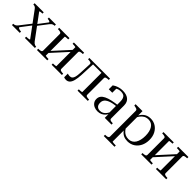

<svg xmlns="http://www.w3.org/2000/svg" viewBox="239 -1733 3161 3161"><g transform="rotate(45 1819.5 -152.5)"><path d="M549 0H316V-30H318Q334 -30 351.5 -31.5Q369 -33 381.5 -36Q394 -39 394 -45L251 -239L247 -244L91 -455Q81 -469 71 -476Q61 -483 50 -485.5Q39 -488 26 -488H25V-518H237V-488H235Q220 -488 206.5 -487Q193 -486 184 -483Q175 -480 175 -474L305 -298L308 -294L472 -72Q482 -59 493.5 -49.5Q505 -40 518.5 -35Q532 -30 548 -30H549ZM15 0V-30H19Q42 -30 60.5 -40.5Q79 -51 95 -72L248 -268L273 -253L126 -60Q126 -50 136.5 -43.5Q147 -37 163 -33.5Q179 -30 195 -30H197V0ZM299 -261 290 -297 416 -463Q416 -472 408 -477.5Q400 -483 387.5 -485.5Q375 -488 360 -488H358V-518H521V-488H520Q502 -488 488 -483Q474 -478 462 -468Q450 -458 437 -441Z M676 -66V-452Q676 -474 653.5 -481Q631 -488 598 -488H597V-518H837V-488Q819 -488 802.5 -486.5Q786 -485 775.5 -483Q765 -481 765 -478V-40Q765 -37 775.5 -35Q786 -33 802.5 -31.5Q819 -30 837 -30V0H597V-30H598Q631 -30 653.5 -37Q676 -44 676 -66ZM1011 -40V-478Q1011 -482 999 -484Q987 -486 970 -487Q953 -488 939 -488V-518H1178V-488H1177Q1144 -488 1122 -481Q1100 -474 1100 -452V-66Q1100 -44 1122 -37Q1144 -30 1177 -30H1178V0H939V-30Q953 -30 970 -31Q987 -32 999 -34.5Q1011 -37 1011 -40ZM765 -100 741 -121 1011 -418 1035 -397Z M1368 -241 1378 -452Q1378 -474 1355.5 -481Q1333 -488 1300 -488H1299V-518H1419L1406 -238Q1402 -150 1387.5 -95Q1373 -40 1346.5 -15Q1320 10 1280 10Q1265 10 1251.5 7Q1238 4 1231 0V-86Q1236 -84 1248.5 -80Q1261 -76 1278 -76Q1310 -76 1328.5 -92Q1347 -108 1356 -144Q1365 -180 1368 -241ZM1614 -40V-518H1781V-488H1780Q1747 -488 1725 -481Q1703 -474 1703 -452V-66Q1703 -44 1725 -37Q1747 -30 1780 -30H1781V0H1542V-30Q1556 -30 1573 -31Q1590 -32 1602 -34.5Q1614 -37 1614 -40ZM1394 -486V-518H1649V-486Z M2197 -303 2195 -271Q2144 -267 2103.5 -259Q2063 -251 2033.5 -238.5Q2004 -226 1984 -209.5Q1964 -193 1954.5 -171.5Q1945 -150 1945 -123Q1945 -90 1956 -68.5Q1967 -47 1987.5 -36Q2008 -25 2034 -25Q2070 -25 2096.5 -39.5Q2123 -54 2143 -80Q2163 -106 2178 -138L2198 -129Q2181 -86 2154.5 -54.5Q2128 -23 2093 -6.5Q2058 10 2014 10Q1971 10 1935.5 -6Q1900 -22 1879 -52Q1858 -82 1858 -123Q1858 -164 1880 -193.5Q1902 -223 1945 -244Q1988 -265 2051.5 -279Q2115 -293 2197 -303ZM2176 0V-99L2168 -95V-365Q2168 -413 2156.5 -441.5Q2145 -470 2121 -483Q2097 -496 2061 -496Q2006 -496 1972 -473.5Q1938 -451 1916 -418Q1918 -437 1922.5 -450.5Q1927 -464 1934.5 -473Q1942 -482 1951.5 -485.5Q1961 -489 1971 -488V-380H1890V-471Q1904 -482 1929.5 -495Q1955 -508 1990.5 -518Q2026 -528 2069 -528Q2111 -528 2145.5 -518.5Q2180 -509 2205 -489.5Q2230 -470 2243.5 -439.5Q2257 -409 2257 -367V-66Q2257 -52 2267 -44Q2277 -36 2294 -33Q2311 -30 2332 -30H2333V0Z M2626 223H2376V193H2377Q2399 193 2416.5 190Q2434 187 2444.5 179Q2455 171 2455 157V-441Q2455 -456 2447.5 -464Q2440 -472 2425 -477Q2410 -482 2387 -486L2376 -488V-518H2537V-401L2544 -399V183Q2544 186 2556 188.5Q2568 191 2584.5 192Q2601 193 2613 193H2626ZM2710 10Q2660 10 2621.5 -7.5Q2583 -25 2551.5 -63.5Q2520 -102 2489 -164L2513 -176Q2536 -124 2563 -91Q2590 -58 2623.5 -42.5Q2657 -27 2698 -27Q2738 -27 2768.5 -44Q2799 -61 2819 -92.5Q2839 -124 2849.5 -167.5Q2860 -211 2860 -264Q2860 -315 2850 -357Q2840 -399 2820.5 -429Q2801 -459 2772.5 -475Q2744 -491 2706 -491Q2660 -491 2625.5 -472Q2591 -453 2564.5 -416.5Q2538 -380 2514 -329L2493 -341Q2524 -404 2555.5 -445.5Q2587 -487 2627 -507.5Q2667 -528 2721 -528Q2787 -528 2839.5 -495Q2892 -462 2923 -402.5Q2954 -343 2954 -264Q2954 -184 2923 -122Q2892 -60 2837 -25Q2782 10 2710 10Z M3104 -66V-452Q3104 -474 3081.5 -481Q3059 -488 3026 -488H3025V-518H3265V-488Q3247 -488 3230.5 -486.5Q3214 -485 3203.5 -483Q3193 -481 3193 -478V-40Q3193 -37 3203.5 -35Q3214 -33 3230.5 -31.5Q3247 -30 3265 -30V0H3025V-30H3026Q3059 -30 3081.5 -37Q3104 -44 3104 -66ZM3439 -40V-478Q3439 -482 3427 -484Q3415 -486 3398 -487Q3381 -488 3367 -488V-518H3606V-488H3605Q3572 -488 3550 -481Q3528 -474 3528 -452V-66Q3528 -44 3550 -37Q3572 -30 3605 -30H3606V0H3367V-30Q3381 -30 3398 -31Q3415 -32 3427 -34.5Q3439 -37 3439 -40ZM3193 -100 3169 -121 3439 -418 3463 -397Z"/></g></svg>

Font: Roboto Serif 144pt
Style: Regular
Weight: 400
Version: Version 1.008